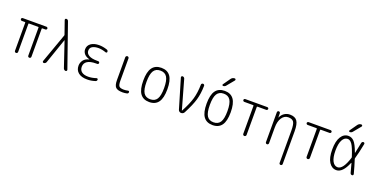

<svg xmlns="http://www.w3.org/2000/svg" viewBox="-27 -1692 5553 2849"><g transform="rotate(20 2750.0 -267.5)"><path d="M63.5 -475.6Q54.7 -475.6 47.9 -482.4Q41 -489.3 41 -498Q41 -506.8 47.4 -513.2Q53.7 -519.5 63.5 -519.5H436.5Q445.3 -519.5 452.1 -513.2Q459 -506.8 459 -498Q459 -489.3 452.6 -482.4Q446.3 -475.6 436.5 -475.6H388.7Q379.9 -475.6 379.9 -467.8V-25.4Q379.9 -14.6 373 -7.3Q366.2 0 355 0Q343.8 0 336.9 -6.8Q330.1 -13.7 330.1 -25.4V-467.8Q330.1 -475.6 322.3 -475.6H178.7Q169.9 -475.6 169.9 -467.8V-25.4Q169.9 -14.6 163.1 -7.3Q156.2 0 145 0Q133.8 0 127 -6.8Q120.1 -13.7 120.1 -25.4V-467.8Q120.1 -475.6 111.3 -475.6Z M582 0Q572.3 0 566.4 -7.8Q560.5 -15.6 564.5 -26.4L728.5 -485.4Q731.4 -493.2 728.5 -501L657.2 -705.1Q654.3 -713.9 659.2 -722.2Q664.1 -730.5 673.8 -730.5Q701.2 -730.5 709 -705.1L946.3 -26.4Q949.2 -16.6 943.8 -8.3Q938.5 0 927.7 0Q916 0 906.2 -7.3Q896.5 -14.6 891.6 -26.4L757.8 -422.9Q757.8 -423.8 756.8 -423.8Q755.9 -423.8 755.9 -422.9L619.1 -26.4Q615.2 -15.6 604.5 -7.8Q593.8 0 582 0Z M1200.2 -280.3Q1201.2 -280.3 1201.2 -281.2Q1201.2 -283.2 1199.2 -283.2Q1144.5 -297.9 1117.2 -329.6Q1089.8 -361.3 1089.8 -402.3Q1089.8 -460 1137.2 -495.1Q1184.6 -530.3 1268.6 -530.3Q1326.2 -530.3 1391.6 -508.8Q1414.1 -502 1414.1 -477.5Q1414.1 -469.7 1407.2 -464.8Q1400.4 -460 1391.6 -462.9Q1325.2 -486.3 1272.5 -486.3Q1215.8 -486.3 1178.2 -465.8Q1140.6 -445.3 1140.6 -398.4Q1140.6 -354.5 1184.6 -328.1Q1228.5 -301.8 1315.4 -301.8H1334Q1342.8 -301.8 1349.1 -295.4Q1355.5 -289.1 1355.5 -280.3Q1355.5 -271.5 1349.1 -265.1Q1342.8 -258.8 1334 -258.8H1315.4Q1223.6 -258.8 1177.7 -228.5Q1131.8 -198.2 1131.8 -141.6Q1131.8 -89.8 1167.5 -62Q1203.1 -34.2 1271.5 -34.2Q1329.1 -34.2 1396.5 -56.6Q1404.3 -59.6 1411.6 -54.7Q1418.9 -49.8 1418.9 -42Q1418.9 -17.6 1396.5 -10.7Q1330.1 10.7 1268.6 9.8Q1178.7 9.8 1129.9 -30.3Q1081.1 -70.3 1081.1 -139.6Q1081.1 -187.5 1110.4 -227.1Q1139.6 -266.6 1200.2 -280.3Z M1830.1 9.8Q1750 9.8 1720.2 -21Q1690.4 -51.8 1690.4 -134.8V-494.1Q1690.4 -503.9 1698.2 -511.7Q1706.1 -519.5 1715.8 -519.5Q1725.6 -519.5 1733.4 -512.2Q1741.2 -504.9 1741.2 -494.1V-139.6Q1741.2 -75.2 1759.8 -54.7Q1778.3 -34.2 1835 -34.2Q1864.3 -34.2 1898.4 -42Q1906.2 -43.9 1913.1 -39.6Q1919.9 -35.2 1919.9 -27.3Q1919.9 -2.9 1898.4 2Q1863.3 9.8 1830.1 9.8Z M2355.5 -433.1Q2322.3 -486.3 2250 -486.3Q2177.7 -486.3 2144.5 -433.1Q2111.3 -379.9 2111.3 -259.8Q2111.3 -139.6 2144.5 -86.9Q2177.7 -34.2 2250 -34.2Q2322.3 -34.2 2355.5 -86.9Q2388.7 -139.6 2388.7 -259.8Q2388.7 -379.9 2355.5 -433.1ZM2393.1 -55.7Q2345.7 9.8 2250 9.8Q2154.3 9.8 2106.9 -55.7Q2059.6 -121.1 2059.6 -260.3Q2059.6 -399.4 2106.9 -464.8Q2154.3 -530.3 2250 -530.3Q2345.7 -530.3 2393.1 -464.8Q2440.4 -399.4 2440.4 -260.3Q2440.4 -121.1 2393.1 -55.7Z M2705.1 -34.2 2568.4 -494.1Q2565.4 -503.9 2571.3 -511.7Q2577.1 -519.5 2586.9 -519.5Q2598.6 -519.5 2608.4 -512.2Q2618.2 -504.9 2621.1 -494.1L2750 -38.1Q2750 -37.1 2751 -37.1Q2752.9 -37.1 2752.9 -38.1Q2826.2 -173.8 2854 -271.5Q2881.8 -369.1 2883.8 -495.1Q2883.8 -504.9 2891.6 -512.2Q2899.4 -519.5 2909.7 -519.5Q2919.9 -519.5 2927.2 -512.7Q2934.6 -505.9 2934.6 -495.1Q2932.6 -371.1 2904.3 -272.9Q2876 -174.8 2800.8 -31.2Q2785.2 0 2750 0Q2734.4 0 2721.7 -9.8Q2709 -19.5 2705.1 -34.2Z M3355.5 -433.1Q3322.3 -486.3 3250 -486.3Q3177.7 -486.3 3144.5 -433.1Q3111.3 -379.9 3111.3 -259.8Q3111.3 -139.6 3144.5 -86.9Q3177.7 -34.2 3250 -34.2Q3322.3 -34.2 3355.5 -86.9Q3388.7 -139.6 3388.7 -259.8Q3388.7 -379.9 3355.5 -433.1ZM3393.1 -55.7Q3345.7 9.8 3250 9.8Q3154.3 9.8 3106.9 -55.7Q3059.6 -121.1 3059.6 -260.3Q3059.6 -399.4 3106.9 -464.8Q3154.3 -530.3 3250 -530.3Q3345.7 -530.3 3393.1 -464.8Q3440.4 -399.4 3440.4 -260.3Q3440.4 -121.1 3393.1 -55.7ZM3267.6 -724.6Q3289.1 -754.9 3325.2 -754.9Q3335.9 -754.9 3340.3 -745.1Q3344.7 -735.4 3337.9 -726.6L3242.2 -610.4Q3227.5 -590.8 3200.2 -589.8Q3192.4 -589.8 3187.5 -597.7Q3182.6 -605.5 3188.5 -612.3Z M3576.2 -475.6Q3567.4 -475.6 3560.5 -482.4Q3553.7 -489.3 3553.7 -498Q3553.7 -506.8 3560.5 -513.2Q3567.4 -519.5 3576.2 -519.5H3923.8Q3932.6 -519.5 3939.5 -513.2Q3946.3 -506.8 3946.3 -498Q3946.3 -489.3 3939.5 -482.4Q3932.6 -475.6 3923.8 -475.6H3784.2Q3776.4 -475.6 3776.4 -466.8V-25.4Q3776.4 -15.6 3768.6 -7.8Q3760.7 0 3750 0Q3740.2 0 3732.4 -6.8Q3724.6 -13.7 3724.6 -25.4V-466.8Q3724.6 -475.6 3715.8 -475.6Z M4107.4 0Q4097.7 0 4090.3 -6.8Q4083 -13.7 4083 -25.4V-496.1Q4083 -505.9 4089.4 -512.7Q4095.7 -519.5 4106 -519.5Q4116.2 -519.5 4123 -512.7Q4129.9 -505.9 4129.9 -496.1L4130.9 -430.7Q4130.9 -429.7 4131.8 -429.7Q4132.8 -429.7 4132.8 -430.7Q4152.3 -476.6 4191.4 -503.4Q4230.5 -530.3 4280.3 -530.3Q4360.4 -530.3 4394 -482.9Q4427.7 -435.5 4427.7 -320.3V196.3Q4427.7 206.1 4420.4 212.9Q4413.1 219.7 4402.8 219.7Q4392.6 219.7 4385.7 212.9Q4378.9 206.1 4378.9 196.3V-310.5Q4378.9 -416 4355 -450.2Q4331.1 -484.4 4270 -484.4Q4209 -484.4 4170.4 -427.2Q4131.8 -370.1 4131.8 -271.5V-25.4Q4131.8 -14.6 4125 -7.3Q4118.2 0 4107.4 0Z M4576.2 -475.6Q4567.4 -475.6 4560.5 -482.4Q4553.7 -489.3 4553.7 -498Q4553.7 -506.8 4560.5 -513.2Q4567.4 -519.5 4576.2 -519.5H4923.8Q4932.6 -519.5 4939.5 -513.2Q4946.3 -506.8 4946.3 -498Q4946.3 -489.3 4939.5 -482.4Q4932.6 -475.6 4923.8 -475.6H4784.2Q4776.4 -475.6 4776.4 -466.8V-25.4Q4776.4 -15.6 4768.6 -7.8Q4760.7 0 4750 0Q4740.2 0 4732.4 -6.8Q4724.6 -13.7 4724.6 -25.4V-466.8Q4724.6 -475.6 4715.8 -475.6Z M5267.6 -724.6Q5289.1 -754.9 5325.2 -754.9Q5335.9 -754.9 5340.3 -745.1Q5344.7 -735.4 5337.9 -726.6L5242.2 -610.4Q5227.5 -590.8 5200.2 -589.8Q5192.4 -589.8 5187.5 -597.7Q5182.6 -605.5 5188.5 -612.3ZM5208 -484.4Q5156.2 -484.4 5125.5 -426.8Q5094.7 -369.1 5094.7 -260.3Q5094.7 -151.4 5125.5 -94.2Q5156.2 -37.1 5208 -37.1Q5292 -37.1 5355.5 -238.3Q5358.4 -246.1 5355.5 -253.9Q5311.5 -391.6 5278.8 -438Q5246.1 -484.4 5208 -484.4ZM5204.1 9.8Q5132.8 9.8 5088.4 -58.6Q5043.9 -127 5043.9 -259.8Q5043.9 -391.6 5087.9 -460.9Q5131.8 -530.3 5204.1 -530.3Q5254.9 -530.3 5293.5 -490.2Q5332 -450.2 5376 -330.1Q5378.9 -324.2 5380.9 -330.1Q5396.5 -395.5 5415 -495.1Q5417 -505.9 5424.8 -512.7Q5432.6 -519.5 5442.9 -519.5Q5453.1 -519.5 5459 -512.2Q5464.8 -504.9 5462.9 -495.1Q5434.6 -346.7 5407.2 -254.9Q5404.3 -246.1 5407.2 -238.3Q5439.5 -139.6 5469.7 -24.4Q5471.7 -15.6 5466.3 -7.8Q5460.9 0 5451.2 0Q5426.8 0 5419.9 -25.4Q5391.6 -131.8 5381.8 -166Q5380.9 -168 5378.9 -168.5Q5377 -168.9 5376 -167Q5303.7 9.8 5204.1 9.8Z"/></g></svg>

Font: Rounded Mgen+ 1m light
Style: Regular
Weight: 200
Designer: [Source Han Sans]
Ryoko NISHIZUKA  (kana & ideographs); Paul D. Hunt (Latin, Greek & Cyrillic); Wenlong ZHANG  (bopomofo
Version: Version 1.059.20150602